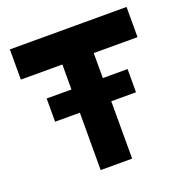

<svg xmlns="http://www.w3.org/2000/svg" viewBox="-129 -837 923 955"><g transform="rotate(-20 333.0 -359.5)"><path d="M112.7 -303.6V-426.4H541V-303.6ZM243.4 0 244 -558.7 377.5 -718.5H410V0ZM24.2 -558.7V-718.5H377.5L244 -558.7ZM410 -558.7V-718.5H641.8V-558.7Z"/></g></svg>

Font: Foldit Thin
Style: Regular
Weight: 100
Designer: Sophia Tai
Foundry: Sophia Tai
Version: Version 1.003